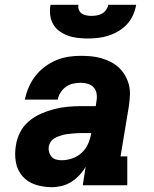

<svg xmlns="http://www.w3.org/2000/svg" viewBox="-20 -770 640 798"><path d="M195 8Q160 8 127.5 -2.5Q95 -13 73.5 -37.5Q52 -62 46 -96Q40 -130 46 -165Q50 -193 63.5 -220Q77 -247 100.5 -266.5Q124 -286 151.5 -298Q179 -310 207 -317Q235 -324 263.5 -326.5Q292 -329 320 -329H378L381 -350Q384 -365 381.5 -380.5Q379 -396 369.5 -406.5Q360 -417 345.5 -421.5Q331 -426 315 -426Q300 -426 284 -422.5Q268 -419 254.5 -409.5Q241 -400 232 -386Q223 -372 220 -356H83Q89 -383 99.5 -407.5Q110 -432 126.5 -453.5Q143 -475 165.5 -492Q188 -509 213 -519.5Q238 -530 264 -534Q290 -538 315 -538Q337 -538 359 -536Q381 -534 401.5 -528Q422 -522 440.5 -512.5Q459 -503 474 -489Q489 -475 499.5 -457Q510 -439 515.5 -418.5Q521 -398 520 -375.5Q519 -353 516 -331L481 -120H509V0H324L336 -77Q325 -58 309.5 -41.5Q294 -25 275.5 -13.5Q257 -2 236 3Q215 8 195 8ZM236 -104Q258 -104 280 -111.5Q302 -119 319.5 -135Q337 -151 346 -172Q355 -193 359 -215V-217H320Q310 -217 300.5 -216.5Q291 -216 281.5 -215Q272 -214 262 -213Q252 -212 242.5 -209.5Q233 -207 223.5 -203.5Q214 -200 205 -194.5Q196 -189 190.5 -180.5Q185 -172 183 -162Q181 -150 184 -138.5Q187 -127 194.5 -118.5Q202 -110 213 -107Q224 -104 236 -104ZM345 -610Q324 -610 302.5 -612.5Q281 -615 262 -622Q243 -629 227 -640.5Q211 -652 201 -669.5Q191 -687 188.5 -708Q186 -729 190 -750H306Q304 -739 308 -729Q312 -719 320 -713.5Q328 -708 339 -706Q350 -704 360 -704Q371 -704 382.5 -706Q394 -708 404 -713.5Q414 -719 421 -729Q428 -739 430 -750H546Q542 -728 533 -707.5Q524 -687 508.5 -670Q493 -653 473 -641Q453 -629 431.5 -622Q410 -615 388 -612.5Q366 -610 345 -610Z"/></svg>

Font: Iosevka Curly Slab HvExObl
Style: Regular
Weight: 900
Width: 7
Italic angle: -9°
Monospace: yes
Designer: Belleve Invis
Foundry: Belleve Invis
Version: Version 11.1.0; ttfautohint (v1.8.3)